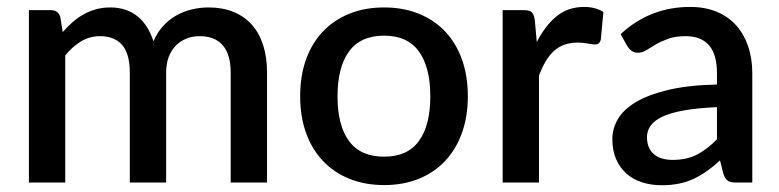

<svg xmlns="http://www.w3.org/2000/svg" viewBox="-20 -540 2306 568"><path d="M65.5 0V-510H130.5Q152.5 -510 158.5 -489.5L165.5 -445Q179.5 -461 194.5 -474.2Q209.5 -487.5 226.8 -497.2Q244 -507 263.8 -512.5Q283.5 -518 306.5 -518Q331 -518 351.5 -511Q372 -504 387.8 -491Q403.5 -478 415 -459.5Q426.5 -441 434 -418Q445.5 -444.5 463 -463.5Q480.5 -482.5 502 -494.5Q523.5 -506.5 547.8 -512.2Q572 -518 597 -518Q638 -518 670.2 -505Q702.5 -492 724.8 -467.2Q747 -442.5 758.5 -406.5Q770 -370.5 770 -324.5V0H662.5V-324.5Q662.5 -378.5 639.2 -405.8Q616 -433 570.5 -433Q550 -433 532 -426Q514 -419 500.5 -405.5Q487 -392 479.2 -371.8Q471.5 -351.5 471.5 -324.5V0H364V-324.5Q364 -380.5 341.5 -406.8Q319 -433 275.5 -433Q245.5 -433 220 -417.8Q194.5 -402.5 173 -376V0Z M1116.5 -76.5Q1185.5 -76.5 1219.2 -122.8Q1253 -169 1253 -255Q1253 -341 1219.2 -387.8Q1185.5 -434.5 1116.5 -434.5Q1046.5 -434.5 1012.5 -387.8Q978.5 -341 978.5 -255Q978.5 -169 1012.5 -122.8Q1046.5 -76.5 1116.5 -76.5ZM1116.5 -518Q1173 -518 1218.8 -499.5Q1264.5 -481 1296.8 -447Q1329 -413 1346.5 -364.5Q1364 -316 1364 -255.5Q1364 -195 1346.5 -146.5Q1329 -98 1296.8 -63.8Q1264.5 -29.5 1218.8 -11Q1173 7.5 1116.5 7.5Q1059.5 7.5 1013.8 -11Q968 -29.5 935.5 -63.8Q903 -98 885.5 -146.5Q868 -195 868 -255.5Q868 -316 885.5 -364.5Q903 -413 935.5 -447Q968 -481 1013.8 -499.5Q1059.5 -518 1116.5 -518Z M1467 0V-510H1529.5Q1546.5 -510 1553 -503.8Q1559.5 -497.5 1562 -482L1568 -415.5Q1592.5 -464 1626.5 -491.8Q1660.5 -519.5 1708 -519.5Q1724.5 -519.5 1739 -515.8Q1753.5 -512 1765 -504.5L1757.5 -423.5Q1755.5 -415 1751.2 -411.8Q1747 -408.5 1740 -408.5Q1732.5 -408.5 1718.5 -411.2Q1704.5 -414 1689 -414Q1666.5 -414 1649 -407.5Q1631.5 -401 1618 -388.5Q1604.5 -376 1594 -358Q1583.5 -340 1574.5 -317V0Z M1970 -67Q2012 -67 2042.2 -82.8Q2072.5 -98.5 2101 -128V-223Q2043.5 -220.5 2004 -213.5Q1964.5 -206.5 1940 -195Q1915.5 -183.5 1904.8 -168.2Q1894 -153 1894 -134.5Q1894 -116.5 1899.8 -103.8Q1905.5 -91 1915.8 -82.8Q1926 -74.5 1939.8 -70.8Q1953.5 -67 1970 -67ZM2157.5 0Q2142 0 2134 -4.8Q2126 -9.5 2120.5 -24L2110 -65.5Q2090.5 -47.5 2071.5 -34Q2052.5 -20.5 2032.2 -11Q2012 -1.5 1988.8 3.2Q1965.5 8 1937.5 8Q1906.5 8 1879.8 -0.5Q1853 -9 1833.5 -26.2Q1814 -43.5 1802.8 -69Q1791.5 -94.5 1791.5 -129Q1791.5 -158.5 1807.2 -186.5Q1823 -214.5 1859.2 -236.8Q1895.5 -259 1954.8 -273.5Q2014 -288 2101 -290V-324Q2101 -379 2077.5 -406Q2054 -433 2008.5 -433Q1977.5 -433 1956.5 -425.2Q1935.5 -417.5 1920 -408.5Q1904.5 -399.5 1892.5 -391.8Q1880.5 -384 1867 -384Q1856 -384 1848.2 -389.8Q1840.5 -395.5 1835.5 -404L1816 -439Q1902.5 -519.5 2022 -519.5Q2066 -519.5 2100.2 -505.2Q2134.5 -491 2157.8 -465Q2181 -439 2193.2 -403.2Q2205.5 -367.5 2205.5 -324V0Z"/></svg>

Font: Lato
Style: Regular
Weight: 600
Designer: Lukasz Dziedzic
Foundry: tyPoland Lukasz Dziedzic
Version: Version 2.006; 2014-01-15; ttfautohint (v1.4.1)